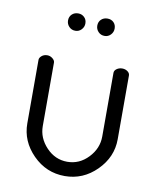

<svg xmlns="http://www.w3.org/2000/svg" viewBox="-78 -727 652 795"><g transform="rotate(10 248.0 -329.5)"><path d="M187 -666Q202 -666 212.5 -656Q223 -646 223 -630Q223 -615 212.5 -604Q202 -593 187 -593Q171 -593 160.5 -604Q150 -615 150 -630Q150 -646 160.5 -656Q171 -666 187 -666ZM346 -630Q346 -615 335.5 -604Q325 -593 310 -593Q294 -593 283.5 -604Q273 -615 273 -630Q273 -646 283.5 -656Q294 -666 310 -666Q326 -666 336 -656Q346 -646 346 -630ZM248 7Q170 7 114 -49.5Q58 -106 58 -181V-448Q58 -457 67.5 -465Q77 -473 91 -473Q103 -473 113 -465Q123 -457 123 -448V-181Q123 -131 160 -92Q197 -53 248 -53Q299 -53 336 -92Q373 -131 373 -181V-449Q373 -459 383 -466Q393 -473 406 -473Q419 -473 428.5 -466Q438 -459 438 -449V-181Q438 -106 381.5 -49.5Q325 7 248 7Z"/></g></svg>

Font: Dosis
Style: Regular
Weight: 400
Designer: Edgar Tolentino, Pablo Impallari, Igino Marini
Foundry: Edgar Tolentino, Pablo Impallari, Igino Marini
Version: Version 1.007